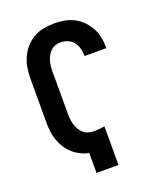

<svg xmlns="http://www.w3.org/2000/svg" viewBox="-138 -832 775 920"><g transform="rotate(-20 250.0 -371.5)"><path d="M194 0V-102Q172 -106 151 -116.5Q130 -127 113 -142.5Q96 -158 84 -177.5Q72 -197 64 -218.5Q56 -240 53.5 -263Q51 -286 51 -309V-530Q51 -557 55 -584.5Q59 -612 70 -637Q81 -662 99.5 -683.5Q118 -705 141.5 -718.5Q165 -732 192.5 -737.5Q220 -743 247 -743Q273 -743 298.5 -738.5Q324 -734 347 -722.5Q370 -711 388.5 -692.5Q407 -674 419.5 -651.5Q432 -629 437.5 -603.5Q443 -578 443 -552V-546H332V-549Q332 -567 327 -585Q322 -603 311 -617.5Q300 -632 282.5 -639.5Q265 -647 247 -647Q233 -647 220 -643Q207 -639 197 -630Q187 -621 180 -609Q173 -597 169 -584Q165 -571 163.5 -557.5Q162 -544 162 -530V-309Q162 -295 164 -280.5Q166 -266 170.5 -253Q175 -240 183 -227.5Q191 -215 202 -206.5Q213 -198 227.5 -195Q242 -192 256 -192Q268 -192 280.5 -193.5Q293 -195 306 -197V0Z"/></g></svg>

Font: Iosevka Custom
Style: Bold
Weight: 700
Monospace: yes
Designer: Belleve Invis
Foundry: Belleve Invis
Version: Version 30.3.3; ttfautohint (v1.8.3)